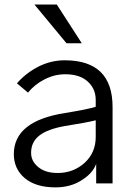

<svg xmlns="http://www.w3.org/2000/svg" viewBox="-20 -809 590 847"><path d="M117.2 -134.8Q117.2 -97.7 148.4 -72.3Q179.7 -45.9 234.4 -45.9Q303.7 -45.9 353.5 -90.8Q402.3 -135.7 402.3 -205.1Q402.3 -229.5 402.3 -278.3Q359.4 -267.6 265.6 -252.9Q189.5 -239.3 153.3 -210.9Q117.2 -182.6 117.2 -134.8ZM41 -128.9Q41 -275.4 267.6 -310.5Q369.1 -327.1 402.3 -337.9Q402.3 -347.7 402.3 -368.2Q402.3 -417 367.2 -449.2Q332 -481.4 267.6 -481.4Q220.7 -481.4 176.8 -459Q133.8 -437.5 103.5 -400.4Q86.9 -414.1 54.7 -441.4Q93.8 -486.3 148.4 -514.6Q204.1 -543 265.6 -543Q476.6 -543 476.6 -336.9Q476.6 -224.6 476.6 0Q459 0 404.3 0Q404.3 -21.5 404.3 -85.9Q388.7 -43.9 339.8 -13.7Q291 17.6 224.6 17.6Q137.7 17.6 88.9 -23.4Q41 -64.5 41 -128.9ZM131.8 -789.1Q156.2 -789.1 230.5 -789.1Q257.8 -746.1 340.8 -618.2Q324.2 -618.2 273.4 -618.2Q238.3 -661.1 131.8 -789.1Z"/></svg>

Font: Gothic A1
Style: Regular
Weight: 400
Designer: HanYang I&C Co.,Ltd.
Version: Version 2.50